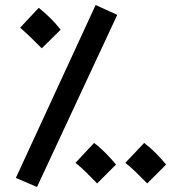

<svg xmlns="http://www.w3.org/2000/svg" viewBox="-20 -714 715 763"><path d="M127 29 43 -7 360 -694 446 -655ZM146 -522Q121 -547 103 -564.5Q85 -582 60 -604L134 -683Q159 -663 181.5 -640.5Q204 -618 221 -596ZM366 15Q341 -10 323.5 -28Q306 -46 280 -67L354 -146Q379 -127 401.5 -104Q424 -81 441 -60ZM565 15Q540 -10 522 -28Q504 -46 478 -67L553 -146Q578 -127 600.5 -104Q623 -81 640 -60Z"/></svg>

Font: Noto Sans Arabic ExtCond SemBd
Style: Regular
Weight: 600
Width: 2
Designer: Monotype Design Team, Nadine Chahine, Nizar Qandah and Khaled Hosny
Foundry: Monotype Imaging Inc.
Version: Version 2.012; ttfautohint (v1.8.4.7-5d5b)